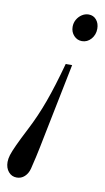

<svg xmlns="http://www.w3.org/2000/svg" viewBox="-93 -577 473 868"><g transform="rotate(10 143.5 -143.0)"><path d="M207.5 -296 139.5 41Q128.5 98 119 140.5Q109.5 183 105.5 197.5Q99.5 220 84.5 234Q69.5 248 48.5 248Q25.5 248 10.8 230.5Q-4 213 -4 185.5Q-4 171 1.2 153.8Q6.5 136.5 20.5 106Q34.5 75.5 61.5 23Q95.5 -42.5 122.2 -116Q149 -189.5 178 -296ZM242 -534.5Q264 -534.5 277.5 -518.2Q291 -502 291 -477.5Q291 -450 273.8 -430.2Q256.5 -410.5 232 -410.5Q210 -410.5 194.8 -427Q179.5 -443.5 179.5 -467.5Q179.5 -485.5 188.2 -500.8Q197 -516 211.2 -525.2Q225.5 -534.5 242 -534.5Z"/></g></svg>

Font: Libre Caslon Condensed
Style: Italic
Weight: 400
Italic angle: -22.583°
Designer: Pablo Impallari, Rodrigo Fuenzalida, Katja Schimmel, Ertekin Erdin
Foundry: Pablo Impallari, Rodrigo Fuenzalida
Version: Version 2.000;gftools[0.9.33]